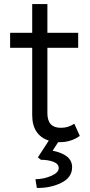

<svg xmlns="http://www.w3.org/2000/svg" viewBox="-20 -691 444 948"><path d="M267 11 240 53Q288 63 312 83Q336 103 336 135Q336 185 283 211.5Q230 238 162 237L155 194Q198 193 234 177Q270 161 270 139Q270 118 244 108Q218 98 182 98L167 86L221 3Q182 -9 160.5 -40.5Q139 -72 139 -123V-455H30V-529H139V-671H214V-529H366V-455H214V-132Q214 -60 280 -60Q299 -60 314 -64.5Q329 -69 347 -80L374 -20Q331 11 275 11Z"/></svg>

Font: Lexend HM
Style: Regular
Weight: 400
Designer: Bonnie Shaver-Troup, Thomas Jockin, Octavio Pardo
Foundry: Lexend
Version: Version 1.091